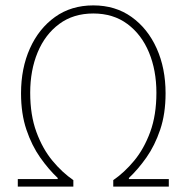

<svg xmlns="http://www.w3.org/2000/svg" viewBox="-20 -692 692 712"><path d="M46 0V-28H194V-32Q160 -64 129 -108Q98 -152 78 -211Q58 -270 58 -346Q58 -439 91 -512.5Q124 -586 184 -629Q244 -672 326 -672Q408 -672 468 -629Q528 -586 561 -512.5Q594 -439 594 -346Q594 -270 574 -211Q554 -152 523 -108Q492 -64 458 -32V-28H606V0H400V-24Q441 -52 477.5 -96Q514 -140 537 -202.5Q560 -265 560 -348Q560 -431 532.5 -497.5Q505 -564 452.5 -603Q400 -642 326 -642Q252 -642 199.5 -603Q147 -564 119.5 -497.5Q92 -431 92 -348Q92 -265 115 -202.5Q138 -140 174.5 -96Q211 -52 252 -24V0Z"/></svg>

Font: Source Sans 3 Variable
Style: Regular
Weight: 200
Designer: Paul D. Hunt
Foundry: Adobe Systems Incorporated
Version: Version 3.026